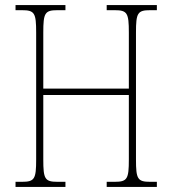

<svg xmlns="http://www.w3.org/2000/svg" viewBox="-20 -734 676 754"><path d="M41 0H237V-20H206C156 -20 150 -31 150 -108V-361H486V-108C486 -31 480 -20 430 -20H399V0H596V-20H570C520 -20 514 -31 514 -108V-606C514 -683 520 -694 570 -694H596V-714H399V-694H430C480 -694 486 -683 486 -606V-386H150V-606C150 -683 156 -694 206 -694H237V-714H41V-694H66C116 -694 122 -683 122 -606V-108C122 -31 116 -20 66 -20H41Z"/></svg>

Font: Noto Serif Myanmar Condensed Thin
Style: Regular
Weight: 100
Width: 3
Designer: Ben Mitchell and the Monotype Design Team
Foundry: Monotype Imaging Inc.
Version: Version 2.106